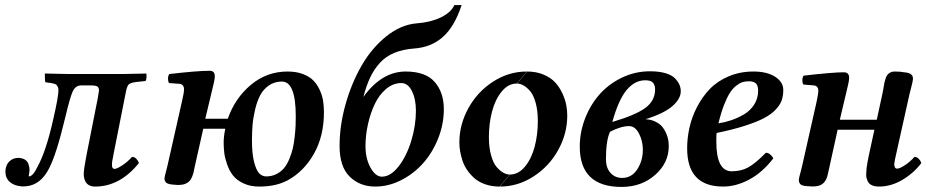

<svg xmlns="http://www.w3.org/2000/svg" viewBox="-20 -718 3614 749"><path d="M317.9 -115.2 361.8 -336.9Q366.2 -364.3 366.2 -365.2Q366.2 -376.5 359.4 -380.6Q352.5 -384.8 335 -384.8H296.9Q274.4 -384.8 263.7 -361.3Q252.9 -337.9 234.9 -261.2Q200.2 -116.2 171.9 -62Q138.7 4.4 80.1 8.8Q78.1 8.8 74.5 9Q70.8 9.3 67.6 9.3Q64.5 9.3 62 8.8Q34.7 6.3 17.8 -8.5Q1 -23.4 1 -49.8Q2.4 -75.2 16.6 -88.6Q30.8 -102.1 51.8 -102.1Q58.1 -102.1 61 -101.1Q87.9 -96.7 92.8 -70.8Q95.2 -64.5 95.2 -55.2Q95.2 -50.3 94 -43.2Q92.8 -36.1 92.3 -33.7Q91.8 -31.2 92.8 -29.8Q108.4 -29.8 126 -66.9Q159.7 -127 188 -253.9Q208 -340.8 208 -366.2Q208 -373.5 205.6 -378.7Q203.1 -383.8 200.9 -386.5Q198.7 -389.2 190.9 -391.4Q183.1 -393.6 179.9 -394Q176.8 -394.5 164.6 -396Q159.7 -396.5 157.2 -397Q154.8 -403.3 154.8 -431.2Q229 -429.2 251 -429.2H457L550.8 -431.2Q552.2 -424.8 551.3 -414.1Q550.3 -403.3 546.9 -401.9L518.1 -398.9Q490.7 -396 482.9 -389.4Q475.1 -382.8 470.2 -355L423.8 -121.1Q422.9 -114.3 420.9 -105.2Q418.9 -96.2 418 -90.3Q417 -84.5 417 -81.1V-69.8Q418.5 -59.1 426.8 -59.1Q435.5 -59.1 456.1 -72.3Q476.6 -85.4 495.1 -106Q504.4 -106 511.5 -98.9Q518.6 -91.8 522 -82Q447.8 9.8 351.1 9.8Q316.9 9.8 309.1 -21Q305.7 -32.2 307.1 -46.9Q307.6 -58.1 312.3 -83.7Q316.9 -109.4 317.9 -115.2Z M1079.6 -399.9Q1051.3 -399.9 1029.5 -385Q1007.8 -370.1 995.6 -347.4Q983.4 -324.7 975.6 -292.5Q967.8 -260.3 965.3 -231.4Q962.9 -202.6 962.9 -169.9Q962.9 -118.2 971.4 -85.4Q980 -52.7 991.7 -41.3Q1003.4 -29.8 1018.6 -29.8Q1040.5 -29.8 1058.6 -39.1Q1076.7 -48.3 1088.4 -62.7Q1100.1 -77.1 1108.9 -98.4Q1117.7 -119.6 1122.3 -139.6Q1127 -159.7 1129.6 -184.6Q1132.3 -209.5 1133.1 -227.1Q1133.8 -244.6 1133.8 -264.2Q1133.8 -399.9 1079.6 -399.9ZM797.9 -441.9Q817.9 -441.9 817.9 -420.9Q817.9 -412.6 815.2 -399.2Q812.5 -385.7 806.4 -361.8Q800.3 -337.9 797.9 -326.2L780.8 -254.9H868.7Q896.5 -335 958.7 -387Q1021 -439 1101.6 -439Q1135.7 -439 1161.6 -429.2Q1187.5 -419.4 1202.6 -403.8Q1217.8 -388.2 1227.5 -366.5Q1237.3 -344.7 1240.5 -324Q1243.7 -303.2 1243.7 -279.8Q1243.7 -187.5 1204.8 -118.4Q1166 -49.3 1101.6 -14.2Q1091.8 -9.3 1089.8 -8.8Q1049.3 9.8 990.7 9.8Q956.1 9.8 929.7 -2.7Q903.3 -15.1 889.2 -33.2Q875 -51.3 866.2 -76.2Q857.4 -101.1 855 -120.8Q852.5 -140.6 852.5 -162.1Q852.5 -186.5 858.9 -215.8H772.9L738.8 -64Q736.8 -52.2 734.9 -44.7Q732.9 -37.1 729 -27.6Q725.1 -18.1 720 -12.5Q714.8 -6.8 706.3 -2.4Q697.8 2 686.5 2.9Q673.3 4.4 663.6 2.9Q637.7 1.5 629.6 -4.4Q621.6 -10.3 621.6 -22.9Q621.6 -25.4 624 -34.9Q626.5 -44.4 629.9 -57.9Q633.3 -71.3 634.8 -78.1L690.9 -327.1Q697.8 -356.4 697.8 -368.2V-371.1Q697.8 -378.9 693.1 -384.8Q688.5 -390.6 679.7 -391.1L639.6 -394Q635.3 -400.4 635.5 -411.9Q635.7 -423.3 640.6 -429.2Q750.5 -441.9 797.9 -441.9Z M1469.7 -28.8Q1503.4 -28.8 1534.7 -68.6Q1565.9 -108.4 1584.2 -168.2Q1602.5 -228 1602.5 -286.1Q1602.5 -331.5 1586.9 -362.8Q1571.3 -394 1545.4 -394Q1513.7 -394 1486.3 -371.1Q1459 -348.1 1441.9 -312Q1424.8 -275.9 1415.3 -232.9Q1405.8 -189.9 1405.8 -147.9Q1405.8 -99.6 1425.3 -64.2Q1444.8 -28.8 1469.7 -28.8ZM1711.4 -292Q1711.4 -233.4 1689.2 -177.7Q1667 -122.1 1630.4 -81.1Q1593.8 -40 1544.7 -15.1Q1495.6 9.8 1444.3 9.8Q1383.3 9.8 1344 -29.1Q1304.7 -67.9 1304.7 -148.9Q1304.7 -228.5 1328.1 -311.5Q1351.6 -394.5 1391.1 -462.9Q1430.7 -531.2 1487.5 -576.7Q1544.4 -622.1 1606.4 -627Q1659.7 -630.9 1699.7 -650.1Q1739.7 -669.4 1752.4 -698.2H1780.8Q1752.9 -613.3 1707 -573.2Q1661.1 -533.2 1595.7 -528.8Q1551.3 -525.4 1518.1 -511.7Q1484.9 -498 1461.9 -472.7Q1439 -447.3 1424.1 -415.8Q1409.2 -384.3 1397.5 -339.8Q1469.2 -439 1562.5 -439Q1640.1 -439 1675.8 -398.2Q1711.4 -357.4 1711.4 -292Z M1997.1 -392.1 2036.1 -439Q2072.3 -439 2100.8 -426.8Q2129.4 -414.6 2146.2 -396Q2163.1 -377.4 2174.1 -353.3Q2185.1 -329.1 2189 -308.1Q2192.9 -287.1 2192.9 -267.1Q2192.9 -196.8 2157.7 -133.1Q2122.6 -69.3 2061.5 -29.8Q2000.5 9.8 1930.2 9.8L1969.2 -37.1Q2002.4 -37.1 2027.8 -67.9Q2053.2 -98.6 2065.7 -145.5Q2078.1 -192.4 2078.1 -246.1Q2078.1 -286.6 2069.6 -317.1Q2061 -347.7 2047.9 -362.8Q2034.7 -377.9 2021.7 -385Q2008.8 -392.1 1997.1 -392.1ZM1968.3 -37.1 1929.2 9.8Q1898.9 9.8 1873.8 1.2Q1848.6 -7.3 1832 -21.7Q1815.4 -36.1 1803.2 -53.5Q1791 -70.8 1784.4 -90.8Q1777.8 -110.8 1774.9 -128.4Q1772 -146 1772 -162.1Q1772 -232.4 1807.4 -296.4Q1842.8 -360.4 1903.8 -399.7Q1964.8 -439 2035.2 -439L1996.1 -392.1Q1962.9 -392.1 1937.5 -361.3Q1912.1 -330.6 1899.7 -283.7Q1887.2 -236.8 1887.2 -183.1Q1887.2 -142.6 1895.8 -112.1Q1904.3 -81.5 1917.5 -66.4Q1930.7 -51.3 1943.6 -44.2Q1956.5 -37.1 1968.3 -37.1Z M2487.8 -133.8Q2487.8 -168 2472.7 -197Q2457.5 -226.1 2434.1 -226.1Q2402.8 -226.1 2359.9 -204.1Q2343.8 -170.9 2343.8 -97.2Q2343.8 -63 2361.6 -43.5Q2379.4 -23.9 2406.7 -23.9Q2444.3 -23.9 2466.1 -57.6Q2487.8 -91.3 2487.8 -133.8ZM2535.6 -369.1Q2535.6 -384.8 2527.8 -394.8Q2520 -404.8 2497.1 -404.8Q2456.5 -404.8 2424.8 -367.2Q2393.1 -329.6 2368.7 -242.2Q2460.9 -269.5 2498.3 -297.6Q2535.6 -325.7 2535.6 -369.1ZM2515.6 -439.9Q2551.3 -439.9 2576.4 -432.4Q2601.6 -424.8 2613.5 -412.1Q2625.5 -399.4 2630.6 -387.2Q2635.7 -375 2635.7 -361.8Q2635.7 -332.5 2603 -304Q2570.3 -275.4 2498 -252.9Q2519 -252 2535.9 -243.9Q2552.7 -235.8 2562.3 -224.9Q2571.8 -213.9 2578.1 -199.5Q2584.5 -185.1 2586.7 -172.6Q2588.9 -160.2 2588.9 -147.9Q2588.9 -82.5 2535.6 -35.6Q2482.4 11.2 2404.8 11.2Q2241.7 11.2 2241.7 -146Q2241.7 -202.6 2262.5 -256.1Q2283.2 -309.6 2319.1 -350.1Q2355 -390.6 2406.5 -415.3Q2458 -439.9 2515.6 -439.9Z M2937.5 -363.8Q2937.5 -384.8 2928.7 -392.8Q2919.9 -400.9 2901.4 -400.9Q2887.7 -400.9 2876.5 -397.5Q2865.2 -394 2851.8 -383.5Q2838.4 -373 2827.1 -355.5Q2815.9 -337.9 2804.2 -307.9Q2792.5 -277.8 2782.7 -236.8Q2808.1 -240.7 2832.8 -249Q2857.4 -257.3 2882.1 -271.7Q2906.7 -286.1 2922.1 -310.1Q2937.5 -334 2937.5 -363.8ZM2775.4 -199.2Q2774.4 -191.4 2774.4 -165Q2774.4 -49.8 2834.5 -49.8Q2870.6 -49.8 2897.9 -64.5Q2925.3 -79.1 2967.8 -122.1Q2976.6 -122.1 2984.6 -115.5Q2992.7 -108.9 2996.6 -100.1Q2954.1 -44.9 2902.8 -17.6Q2851.6 9.8 2800.8 9.8Q2660.6 9.8 2660.6 -139.2Q2660.6 -179.7 2669.7 -220.5Q2678.7 -261.2 2699.2 -300.8Q2719.7 -340.3 2749 -370.8Q2778.3 -401.4 2822.5 -420.2Q2866.7 -439 2919.4 -439Q2972.2 -439 3003.9 -418.5Q3035.6 -397.9 3035.6 -367.2Q3035.6 -344.7 3029.5 -326.9Q3023.4 -309.1 3006.3 -290.8Q2989.3 -272.5 2960.7 -257.3Q2932.1 -242.2 2885.7 -227.3Q2839.4 -212.4 2775.4 -199.2Z M3109.4 -71.8 3165.5 -320.8Q3172.4 -353.5 3172.4 -365.2Q3172.4 -373 3167.7 -378.7Q3163.1 -384.3 3154.3 -384.8L3114.3 -388.2Q3109.9 -394.5 3110.1 -405.8Q3110.4 -417 3115.2 -422.9Q3229 -436 3271.5 -436Q3292.5 -436 3292.5 -415Q3292.5 -407.2 3289.8 -393.8Q3287.1 -380.4 3281 -355.5Q3274.9 -330.6 3272.5 -319.8L3256.3 -251H3400.4L3423.3 -356.9Q3424.8 -363.3 3426.8 -376Q3428.7 -388.7 3430.2 -395.5Q3431.6 -402.3 3434.8 -411.9Q3438 -421.4 3442.1 -426.5Q3446.3 -431.6 3453.1 -435.3Q3460 -439 3469.2 -439Q3494.1 -439 3507.3 -436Q3541.5 -433.6 3541.5 -412.1Q3541.5 -406.7 3539.3 -396.2Q3537.1 -385.7 3533.4 -371.8Q3529.8 -357.9 3528.3 -352.1L3477.5 -124Q3469.2 -88.4 3469.2 -82Q3467.3 -75.2 3469.2 -71.8Q3470.7 -60.1 3479.5 -60.1Q3489.3 -60.1 3509 -72.8Q3528.8 -85.4 3547.4 -106Q3556.6 -106 3563.7 -98.9Q3570.8 -91.8 3574.2 -82Q3544.4 -42.5 3500.2 -16.4Q3456.1 9.8 3409.2 9.8Q3369.6 9.8 3362.3 -18.1Q3357.9 -28.3 3359.4 -43.9Q3359.4 -60.5 3364.3 -85.9Q3368.2 -104 3369.1 -110.8L3391.1 -211.9H3247.6L3215.3 -64.9Q3214.4 -61 3212.4 -52Q3210.4 -43 3209.5 -39.1Q3200.7 6.3 3161.1 8.8Q3148.9 10.3 3140.1 8.8Q3112.3 8.3 3104.2 2.2Q3096.2 -3.9 3096.2 -17.1Q3096.2 -20 3098.6 -29.5Q3101.1 -39.1 3104.5 -52Q3107.9 -64.9 3109.4 -71.8Z"/></svg>

Font: Common Serif SemiBold
Style: Italic
Weight: 600
Italic angle: -12°
Designer: Philipp H. Poll, Khaled Hosny
Foundry: Stefan Peev, Context Ltd.
Version: Version 1.026